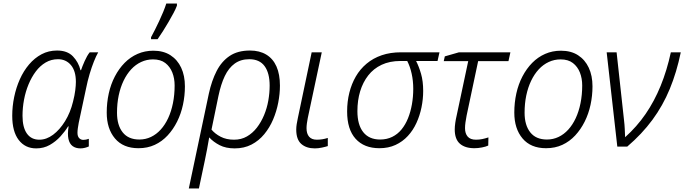

<svg xmlns="http://www.w3.org/2000/svg" viewBox="-20 -827 3860 1083"><path d="M184 10Q122 10 85.5 -37.5Q49 -85 49 -174Q49 -227 60 -280Q71 -333 92 -380Q113 -427 144 -463.5Q175 -500 214.5 -521Q254 -542 302 -542Q360 -542 391.5 -509Q423 -476 434 -431H437Q444 -452 457.5 -482.5Q471 -513 486 -532H534Q522 -511 509.5 -479.5Q497 -448 485.5 -409.5Q474 -371 465 -326L424 -134Q421 -118 419 -103.5Q417 -89 417 -78Q417 -58 426.5 -48Q436 -38 450 -38Q457 -38 465 -39.5Q473 -41 481 -44V-1Q473 3 460 6.5Q447 10 434 10Q407 10 389.5 -3Q372 -16 366 -43.5Q360 -71 367 -114H364Q347 -86 321 -57.5Q295 -29 261 -9.5Q227 10 184 10ZM202 -39Q242 -39 279.5 -67Q317 -95 347 -143.5Q377 -192 392 -254Q401 -289 404.5 -317.5Q408 -346 408 -365Q408 -427 380 -460Q352 -493 307 -493Q269 -493 237.5 -474.5Q206 -456 182 -424Q158 -392 141 -351Q124 -310 115.5 -264.5Q107 -219 107 -174Q107 -109 131.5 -74Q156 -39 202 -39Z M761 9Q675 9 628.5 -46Q582 -101 582 -192Q582 -248 593.5 -300Q605 -352 628 -396Q651 -440 683 -472.5Q715 -505 756 -523Q797 -541 845 -541Q902 -541 941.5 -515.5Q981 -490 1002 -445Q1023 -400 1023 -340Q1023 -287 1012 -236Q1001 -185 979 -141Q957 -97 925.5 -63Q894 -29 853 -10Q812 9 761 9ZM766 -40Q801 -40 831.5 -54.5Q862 -69 886.5 -96Q911 -123 928.5 -160.5Q946 -198 955.5 -245Q965 -292 965 -345Q965 -385 952 -418Q939 -451 912.5 -471.5Q886 -492 843 -492Q808 -492 776.5 -477.5Q745 -463 720 -436Q695 -409 677 -371.5Q659 -334 649.5 -288.5Q640 -243 640 -191Q640 -121 672 -80.5Q704 -40 766 -40ZM832 -617Q842 -635 854 -659Q866 -683 878 -708.5Q890 -734 900.5 -759.5Q911 -785 918 -807H978V-795Q971 -776 958 -752Q945 -728 930 -702Q915 -676 899 -651Q883 -626 869 -606H832Z M1158 -299Q1174 -372 1202 -426.5Q1230 -481 1275.5 -511.5Q1321 -542 1390 -542Q1444 -542 1482 -519Q1520 -496 1539.5 -452Q1559 -408 1559 -344Q1559 -298 1549.5 -248.5Q1540 -199 1520.5 -153Q1501 -107 1470.5 -70Q1440 -33 1398.5 -11.5Q1357 10 1304 10Q1254 10 1219 -8Q1184 -26 1160 -52Q1154 -16 1148 15Q1142 46 1135 80L1102 236H1045ZM1300 -39Q1341 -39 1373 -57.5Q1405 -76 1429 -107Q1453 -138 1469.5 -177.5Q1486 -217 1493.5 -260Q1501 -303 1501 -344Q1501 -415 1472.5 -454Q1444 -493 1386 -493Q1338 -493 1304 -468.5Q1270 -444 1248 -398Q1226 -352 1212 -285L1173 -96Q1193 -72 1225 -55.5Q1257 -39 1300 -39Z M1756 10Q1708 10 1679.5 -15Q1651 -40 1651 -96Q1651 -111 1653.5 -126.5Q1656 -142 1660 -161L1738 -532H1795L1716 -161Q1713 -146 1711 -131Q1709 -116 1709 -104Q1709 -73 1723.5 -56Q1738 -39 1767 -39Q1783 -39 1798.5 -41.5Q1814 -44 1829 -49V-3Q1817 1 1796 5.5Q1775 10 1756 10Z M2120 9Q2034 9 1986 -44Q1938 -97 1938 -198Q1938 -254 1950.5 -304Q1963 -354 1987 -395.5Q2011 -437 2048 -468Q2085 -499 2133.5 -515.5Q2182 -532 2242 -532H2459L2448 -483H2327Q2343 -452 2355 -410.5Q2367 -369 2367 -314Q2367 -268 2357.5 -221.5Q2348 -175 2329 -133.5Q2310 -92 2280.5 -60Q2251 -28 2211 -9.5Q2171 9 2120 9ZM2124 -40Q2162 -40 2192.5 -55Q2223 -70 2245 -97Q2267 -124 2281.5 -160Q2296 -196 2303.5 -238.5Q2311 -281 2311 -326Q2311 -371 2302 -411.5Q2293 -452 2277 -483H2239Q2178 -483 2132.5 -461.5Q2087 -440 2057 -401.5Q2027 -363 2011.5 -312Q1996 -261 1996 -200Q1996 -123 2029 -81.5Q2062 -40 2124 -40Z M2656 9Q2603 9 2574 -16.5Q2545 -42 2545 -97Q2545 -113 2548 -134Q2551 -155 2556 -176L2621 -482H2483L2489 -509L2569 -532H2859L2848 -482H2677L2612 -175Q2608 -154 2605.5 -136.5Q2603 -119 2603 -104Q2603 -74 2618 -56.5Q2633 -39 2665 -39Q2683 -39 2700 -42.5Q2717 -46 2735 -52L2734 -6Q2722 0 2699.5 4.5Q2677 9 2656 9Z M3060 9Q2974 9 2927.5 -46Q2881 -101 2881 -192Q2881 -248 2892.5 -300Q2904 -352 2927 -396Q2950 -440 2982 -472.5Q3014 -505 3055 -523Q3096 -541 3144 -541Q3201 -541 3240.5 -515.5Q3280 -490 3301 -445Q3322 -400 3322 -340Q3322 -287 3311 -236Q3300 -185 3278 -141Q3256 -97 3224.5 -63Q3193 -29 3152 -10Q3111 9 3060 9ZM3065 -40Q3100 -40 3130.5 -54.5Q3161 -69 3185.5 -96Q3210 -123 3227.5 -160.5Q3245 -198 3254.5 -245Q3264 -292 3264 -345Q3264 -385 3251 -418Q3238 -451 3211.5 -471.5Q3185 -492 3142 -492Q3107 -492 3075.5 -477.5Q3044 -463 3019 -436Q2994 -409 2976 -371.5Q2958 -334 2948.5 -288.5Q2939 -243 2939 -191Q2939 -121 2971 -80.5Q3003 -40 3065 -40Z M3462 0 3402 -532H3458L3500 -148Q3503 -123 3504 -100Q3505 -77 3506 -53Q3572 -112 3621.5 -184Q3671 -256 3706.5 -343Q3742 -430 3764 -532H3820Q3797 -420 3758 -325.5Q3719 -231 3660 -151Q3601 -71 3518 0Z"/></svg>

Font: Noto Sans Display Light
Style: Italic
Weight: 300
Italic angle: -12°
Designer: Monotype Design Team
Foundry: Monotype Imaging Inc.
Version: Version 2.003